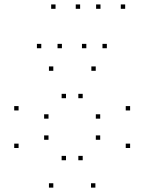

<svg xmlns="http://www.w3.org/2000/svg" viewBox="-20 -848 660 878"><path d="M416.2 10V-10H396.2V10ZM575 -171.2V-191.2H555V-171.2ZM575 -342.9V-362.9H555V-342.9ZM417.8 -524.2V-544.2H397.8V-524.2ZM223.8 -524.2V-544.2H203.8V-524.2ZM65 -342.9V-362.9H45V-342.9ZM65 -171.2V-191.2H45V-171.2ZM223.8 10V-10H203.8V10ZM201.8 -208.8V-228.8H181.8V-208.8ZM201.8 -305.4V-325.4H181.8V-305.4ZM281.8 -398.9V-418.9H261.8V-398.9ZM358.2 -398.9V-418.9H338.2V-398.9ZM438.2 -305.4V-325.4H418.2V-305.4ZM438.2 -208.8V-228.8H418.2V-208.8ZM358.2 -115.2V-135.2H338.2V-115.2ZM281.8 -115.2V-135.2H261.8V-115.2ZM468.6 -627.4V-647.4H448.6V-627.4ZM552.4 -807.7V-827.7H532.4V-807.7ZM439.5 -807.7V-827.7H419.5V-807.7ZM374.8 -627.4V-647.4H354.8V-627.4ZM263.1 -627.4V-647.4H243.1V-627.4ZM346.4 -807.7V-827.7H326.4V-807.7ZM234 -807.7V-827.7H214V-807.7ZM168.8 -627.4V-647.4H148.8V-627.4Z"/></svg>

Font: Monaspace Krypton Dots Var
Style: Regular
Weight: 400
Designer: Riley Cran and the Lettermatic Team
Version: Version 1.100 (Monaspace Krypton Dots)